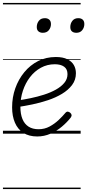

<svg xmlns="http://www.w3.org/2000/svg" viewBox="-20 -905 591 1300"><path d="M232 19Q176 19 138 -5.5Q100 -30 81 -74.5Q62 -119 62 -178Q62 -246 83.5 -307Q105 -368 144.5 -416Q184 -464 238 -491.5Q292 -519 358 -519Q406 -519 436 -504Q466 -489 480 -464.5Q494 -440 494 -409Q494 -364 468 -329.5Q442 -295 399.5 -269.5Q357 -244 304.5 -226.5Q252 -209 199 -198Q146 -187 99 -180L102 -225Q143 -231 188.5 -240.5Q234 -250 278 -264Q322 -278 358 -298Q394 -318 415.5 -344Q437 -370 437 -403Q437 -437 414 -453.5Q391 -470 351 -470Q300 -470 257 -446.5Q214 -423 183 -382.5Q152 -342 135 -290.5Q118 -239 118 -183Q118 -133 132 -99Q146 -65 173.5 -47.5Q201 -30 241 -30Q282 -30 316 -48.5Q350 -67 377 -92.5Q404 -118 423 -141Q431 -150 439.5 -149Q448 -148 456 -141Q463 -135 464.5 -127Q466 -119 459 -109Q434 -77 399 -47.5Q364 -18 321.5 0.5Q279 19 232 19ZM270 -683Q252 -683 240.5 -692.5Q229 -702 229 -722Q229 -746 243 -764Q257 -782 284 -782Q302 -782 313.5 -772Q325 -762 325 -742Q325 -719 311 -701Q297 -683 270 -683ZM497 -683Q478 -683 467 -692.5Q456 -702 456 -722Q456 -746 470 -764Q484 -782 510 -782Q529 -782 540 -772Q551 -762 551 -742Q551 -719 537 -701Q523 -683 497 -683ZM0 365H526V375H0ZM0 -20H526V0H0ZM0 -505H526V-500H0ZM0 -885H526V-875H0Z"/></svg>

Font: Playwrite IS Guides
Style: Regular
Weight: 400
Designer: Veronika Burian, José Scaglione
Foundry: TypeTogether
Version: Version 1.003